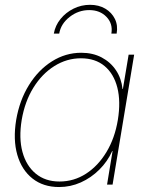

<svg xmlns="http://www.w3.org/2000/svg" viewBox="-20 -752 602 782"><path d="M220.7 9.8Q156.2 9.8 112.3 -24.9Q68.4 -59.6 50.5 -121.3Q32.7 -183.1 45.9 -263.7Q59.6 -343.8 97.9 -405.5Q136.2 -467.3 191.7 -502.2Q247.1 -537.1 311 -537.1Q357.9 -537.1 394 -518.1Q430.2 -499 452.4 -465.8Q474.6 -432.6 479 -389.6H480.5L503.9 -529.3H526.4L438.5 0H416L438.5 -136.7H437Q418 -94.2 384.5 -61Q351.1 -27.8 309.1 -9Q267.1 9.8 220.7 9.8ZM222.2 -12.7Q281.2 -12.7 330.6 -44.7Q379.9 -76.7 413.8 -133.1Q447.8 -189.5 460 -263.7Q472.2 -338.4 458 -394.8Q443.8 -451.2 406 -482.9Q368.2 -514.6 309.6 -514.6Q252 -514.6 201.4 -482.9Q150.9 -451.2 116 -394.8Q81.1 -338.4 68.4 -263.7Q56.2 -189.5 71.5 -133.1Q86.9 -76.7 125.7 -44.7Q164.6 -12.7 222.2 -12.7ZM346.7 -732.4Q382.3 -732.4 408.7 -716.8Q435.1 -701.2 448 -674.8Q460.9 -648.4 455.1 -615.2H433.6Q440.4 -655.3 413.8 -683.1Q387.2 -710.9 343.3 -710.9Q299.3 -710.9 263.7 -683.1Q228 -655.3 221.2 -615.2H199.2Q205.1 -648.4 226.6 -674.8Q248 -701.2 279.5 -716.8Q311 -732.4 346.7 -732.4Z"/></svg>

Font: Inter 24pt Thin
Style: Italic
Weight: 250
Italic angle: -9.3988°
Version: Version 4.001;git-66647c0bb